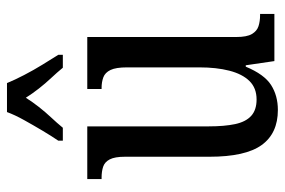

<svg xmlns="http://www.w3.org/2000/svg" viewBox="-153 -653 816 550"><g transform="rotate(-90 255.0 -378.0)"><path d="M215 10Q148 10 114.5 -36.5Q81 -83 81 -186V-428Q81 -457 73.5 -471.5Q66 -486 52.5 -490.5Q39 -495 21 -495H17V-536H168V-188Q168 -143 174.5 -112.5Q181 -82 198 -66.5Q215 -51 245 -51Q278 -51 298 -71.5Q318 -92 327.5 -129Q337 -166 337 -215V-422Q337 -454 329.5 -469.5Q322 -485 308.5 -490Q295 -495 278 -495H275V-536H424V-109Q424 -79 432.5 -64.5Q441 -50 455 -45.5Q469 -41 486 -41H490V0H355L343 -82H339Q317 -29 286.5 -9.5Q256 10 215 10ZM127 -619Q140 -638 155.5 -664Q171 -690 186 -717Q201 -744 209 -766H292Q301 -744 315 -717Q329 -690 345 -664Q361 -638 373 -619V-606H336Q322 -623 306.5 -639.5Q291 -656 276.5 -674.5Q262 -693 250 -712Q238 -693 223.5 -674.5Q209 -656 193.5 -639.5Q178 -623 164 -606H127Z"/></g></svg>

Font: Noto Serif Khmer ExtraCondensed
Style: Regular
Weight: 400
Width: 2
Designer: Danh Hong and the Monotype Design Team
Foundry: Monotype Imaging Inc.
Version: Version 2.004